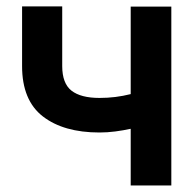

<svg xmlns="http://www.w3.org/2000/svg" viewBox="-20 -566 590 586"><path d="M502.9 -545.9V0H378.9V-172.9Q356.4 -168 332 -164.8Q307.6 -161.6 283.7 -161.6Q174.3 -161.6 110.8 -210.7Q47.4 -259.8 47.4 -364.3V-546.4H169.9V-364.3Q169.9 -311.5 198.2 -289.3Q226.6 -267.1 283.7 -267.1Q308.6 -267.1 332 -270Q355.5 -272.9 378.9 -278.8V-545.9Z"/></svg>

Font: Inter Tight SemiBold
Style: Regular
Weight: 600
Designer: Rasmus Andersson
Foundry: rsms
Version: Version 3.004; ttfautohint (v1.8.4.7-5d5b)